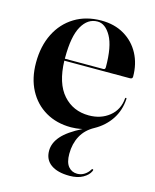

<svg xmlns="http://www.w3.org/2000/svg" viewBox="-102 -519 640 794"><g transform="rotate(15 218.5 -122.0)"><path d="M359 162Q351 180 328.2 192.8Q305.5 205.5 271.5 205.5Q220 205.5 191.8 185.2Q163.5 165 163.5 127Q163.5 93.5 189.5 63.8Q215.5 34 274 4.5Q259.5 7.5 247 8.8Q234.5 10 225.5 10Q163.5 10 116.5 -17.5Q69.5 -45 43.2 -94.8Q17 -144.5 17 -211Q17 -282 43.8 -335.5Q70.5 -389 119.5 -419Q168.5 -449 234 -449Q290.5 -449 332.2 -424.2Q374 -399.5 397 -356.5Q420 -313.5 420 -258.5Q420 -249 408.5 -249H128Q131 -152.5 173.8 -104.5Q216.5 -56.5 284 -56.5Q335.5 -56.5 371.2 -85.2Q407 -114 411 -163Q411.5 -166.5 414 -166.5Q417.5 -166.5 417 -162Q414 -112.5 388.5 -74.2Q363 -36 320.5 -12.5Q283.5 7.5 265.5 41Q247.5 74.5 247.5 117.5Q247.5 154 262 171.5Q276.5 189 300 189Q317 189 331 179.8Q345 170.5 352.5 157.5Q355 153 359 154.5Q362 156.5 359 162ZM128 -262.5Q128 -260 128 -257.5H292.5Q301 -257.5 301 -267Q301 -356 277 -398.5Q253 -441 219.5 -441Q177.5 -441 152.8 -397.2Q128 -353.5 128 -262.5Z"/></g></svg>

Font: Fraunces 144pt SemiBold
Style: Regular
Weight: 600
Version: Version 1.000;[0bf87f6ff]